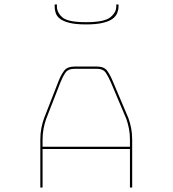

<svg xmlns="http://www.w3.org/2000/svg" viewBox="-20 -927 770 857"><path d="M170 -303V-272H560V-303Q560 -330 555.5 -353Q551 -376 544 -396L475 -559Q464 -585 452 -602.5Q440 -620 412 -620H314Q284 -620 272 -602.5Q260 -585 250 -560L186 -396Q179 -376 174.5 -353Q170 -330 170 -303ZM560 -90V-262H170V-90H160V-303Q160 -331 164.5 -354.5Q169 -378 177 -400L241 -564Q252 -592 266 -611Q280 -630 314 -630H412Q445 -630 458.5 -611Q472 -592 484 -563L553 -400Q561 -378 565.5 -354.5Q570 -331 570 -303V-90ZM499 -907H509V-898Q509 -884 503.5 -869.5Q498 -855 483 -843.5Q468 -832 439 -825Q410 -818 364 -818Q318 -818 290 -825Q262 -832 247.5 -843.5Q233 -855 228.5 -869.5Q224 -884 224 -898V-907H234V-898Q234 -871 258.5 -849.5Q283 -828 364 -828Q445 -828 472 -849.5Q499 -871 499 -898Z"/></svg>

Font: Bungee Hairline
Style: Regular
Weight: 400
Designer: David Jonathan Ross
Foundry: David Jonathan Ross
Version: Version 1.000;PS 1.0;hotconv 1.0.72;makeotf.lib2.5.5900